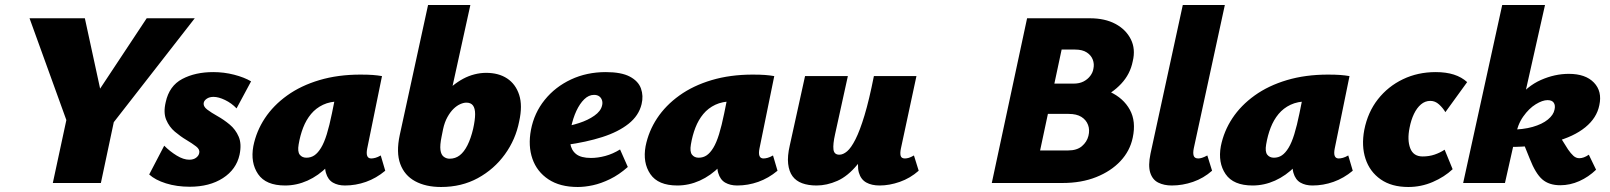

<svg xmlns="http://www.w3.org/2000/svg" viewBox="-20 -731 6431 767"><path d="M412 -214 331 -303 566 -658H758ZM191 0 262 -330H453L383 0ZM255 -224 98 -658H319L396 -303Z M738 15Q686 15 643 1.5Q600 -12 576 -34L636 -149Q659 -126 686 -109.5Q713 -93 736 -93Q753 -93 763.5 -101Q774 -109 776 -120Q779 -134 763.5 -146Q748 -158 724.5 -172Q701 -186 678.5 -205Q656 -224 644 -252.5Q632 -281 642 -323Q656 -388 708 -415.5Q760 -443 832 -443Q875 -443 915.5 -432.5Q956 -422 983 -406L925 -298Q905 -319 879 -331.5Q853 -344 833 -344Q817 -344 806.5 -337Q796 -330 794 -321Q791 -306 807.5 -293.5Q824 -281 849 -267Q874 -253 897.5 -233.5Q921 -214 933.5 -185Q946 -156 937 -113Q924 -54 870.5 -19.5Q817 15 738 15Z M1119 10Q1042 10 1011 -35.5Q980 -81 992 -147Q1004 -207 1038 -258.5Q1072 -310 1127 -349.5Q1182 -389 1256 -411Q1330 -433 1420 -433Q1450 -433 1469.5 -431.5Q1489 -430 1506 -427L1447 -138Q1439 -98 1463 -98Q1470 -98 1479.5 -100.5Q1489 -103 1501 -110L1519 -49Q1483 -19 1442 -4.5Q1401 10 1358 10Q1330 10 1310 -1.5Q1290 -13 1282 -40.5Q1274 -68 1283 -117L1310 -249L1396 -277Q1381 -210 1353.5 -157Q1326 -104 1289 -66.5Q1252 -29 1208.5 -9.5Q1165 10 1119 10ZM1204 -101Q1222 -101 1236 -110.5Q1250 -120 1262.5 -140.5Q1275 -161 1285.5 -195Q1296 -229 1306 -278L1326 -377L1384 -320Q1372 -324 1361 -325Q1350 -326 1338 -326Q1299 -326 1270.5 -312.5Q1242 -299 1222.5 -275.5Q1203 -252 1191 -221Q1179 -190 1173 -154Q1168 -125 1177.5 -113Q1187 -101 1204 -101Z M1742 16Q1681 16 1638.5 -7Q1596 -30 1579 -76Q1562 -122 1577 -192L1690 -711H1859L1788 -388Q1809 -405 1830.5 -416.5Q1852 -428 1875.5 -434Q1899 -440 1922 -440Q1972 -440 2006 -417.5Q2040 -395 2054 -352Q2068 -309 2054 -246Q2040 -174 1997 -114.5Q1954 -55 1889 -19.5Q1824 16 1742 16ZM1744 -185Q1737 -151 1739.5 -132Q1742 -113 1752.5 -105Q1763 -97 1776 -97Q1799 -97 1816.5 -110.5Q1834 -124 1847.5 -151Q1861 -178 1870 -216Q1878 -252 1878 -275Q1878 -298 1869.5 -309.5Q1861 -321 1843 -321Q1832 -321 1818.5 -315Q1805 -309 1792 -296.5Q1779 -284 1767.5 -263.5Q1756 -243 1750 -215Z M2288 16Q2217 16 2171 -14.5Q2125 -45 2107 -96.5Q2089 -148 2101 -212Q2114 -280 2156 -332Q2198 -384 2261 -413.5Q2324 -443 2400 -443Q2462 -443 2496 -425Q2530 -407 2540.5 -377.5Q2551 -348 2543 -315Q2532 -269 2491 -236.5Q2450 -204 2386 -183.5Q2322 -163 2241 -152L2224 -223Q2258 -228 2293.5 -239.5Q2329 -251 2354.5 -269Q2380 -287 2385 -309Q2388 -320 2385 -330Q2382 -340 2374 -346Q2366 -352 2353 -352Q2332 -352 2314 -334.5Q2296 -317 2282.5 -288Q2269 -259 2261 -221Q2254 -186 2258 -158.5Q2262 -131 2281.5 -115.5Q2301 -100 2341 -100Q2368 -100 2398 -108Q2428 -116 2457 -134L2488 -64Q2453 -33 2417 -15.5Q2381 2 2348.5 9Q2316 16 2288 16Z M2686 10Q2609 10 2578 -35.5Q2547 -81 2559 -147Q2571 -207 2605 -258.5Q2639 -310 2694 -349.5Q2749 -389 2823 -411Q2897 -433 2987 -433Q3017 -433 3036.5 -431.5Q3056 -430 3073 -427L3014 -138Q3006 -98 3030 -98Q3037 -98 3046.5 -100.5Q3056 -103 3068 -110L3086 -49Q3050 -19 3009 -4.5Q2968 10 2925 10Q2897 10 2877 -1.5Q2857 -13 2849 -40.5Q2841 -68 2850 -117L2877 -249L2963 -277Q2948 -210 2920.5 -157Q2893 -104 2856 -66.5Q2819 -29 2775.5 -9.5Q2732 10 2686 10ZM2771 -101Q2789 -101 2803 -110.5Q2817 -120 2829.5 -140.5Q2842 -161 2852.5 -195Q2863 -229 2873 -278L2893 -377L2951 -320Q2939 -324 2928 -325Q2917 -326 2905 -326Q2866 -326 2837.5 -312.5Q2809 -299 2789.5 -275.5Q2770 -252 2758 -221Q2746 -190 2740 -154Q2735 -125 2744.5 -113Q2754 -101 2771 -101Z M3242 10Q3209 10 3184.5 1Q3160 -8 3146 -27Q3132 -46 3128.5 -76.5Q3125 -107 3135 -150L3196 -427H3367L3316 -195Q3307 -155 3309.5 -134Q3312 -113 3333 -113Q3348 -113 3364 -126.5Q3380 -140 3397.5 -174.5Q3415 -209 3433.5 -270Q3452 -331 3471 -427H3539Q3513 -293 3479 -207.5Q3445 -122 3406 -74.5Q3367 -27 3325 -8.5Q3283 10 3242 10ZM3494 10Q3462 10 3440.5 -2Q3419 -14 3411 -41.5Q3403 -69 3413 -117L3476 -427H3641L3579 -138Q3575 -119 3578 -108.5Q3581 -98 3595 -98Q3602 -98 3610.5 -100.5Q3619 -103 3631 -110L3650 -49Q3616 -19 3574.5 -4.5Q3533 10 3494 10Z M3942 0 4083 -658H4334Q4394 -658 4436 -635.5Q4478 -613 4497.5 -574Q4517 -535 4505 -486Q4495 -435 4459 -396.5Q4423 -358 4373 -337Q4323 -316 4270 -316L4287 -389Q4360 -389 4414 -364Q4468 -339 4493.5 -292.5Q4519 -246 4505 -181Q4494 -128 4456 -87.5Q4418 -47 4359 -23.5Q4300 0 4225 0ZM4135 -130H4247Q4282 -130 4302 -147Q4322 -164 4328 -188Q4334 -212 4326.5 -232Q4319 -252 4300 -264Q4281 -276 4249 -276H4126L4153 -397H4269Q4292 -397 4308.5 -405.5Q4325 -414 4335.5 -428Q4346 -442 4348 -457Q4352 -475 4345.5 -492.5Q4339 -510 4321.5 -521.5Q4304 -533 4275 -533H4221Z M4661 10Q4630 10 4607 -1.5Q4584 -13 4575 -41Q4566 -69 4576 -117L4705 -711H4873L4749 -139Q4745 -120 4748.5 -109Q4752 -98 4767 -98Q4773 -98 4781.5 -100.5Q4790 -103 4803 -110L4822 -49Q4788 -19 4746 -4.5Q4704 10 4661 10Z M4984 10Q4907 10 4876 -35.5Q4845 -81 4857 -147Q4869 -207 4903 -258.5Q4937 -310 4992 -349.5Q5047 -389 5121 -411Q5195 -433 5285 -433Q5315 -433 5334.5 -431.5Q5354 -430 5371 -427L5312 -138Q5304 -98 5328 -98Q5335 -98 5344.5 -100.5Q5354 -103 5366 -110L5384 -49Q5348 -19 5307 -4.5Q5266 10 5223 10Q5195 10 5175 -1.5Q5155 -13 5147 -40.5Q5139 -68 5148 -117L5175 -249L5261 -277Q5246 -210 5218.5 -157Q5191 -104 5154 -66.5Q5117 -29 5073.5 -9.5Q5030 10 4984 10ZM5069 -101Q5087 -101 5101 -110.5Q5115 -120 5127.5 -140.5Q5140 -161 5150.5 -195Q5161 -229 5171 -278L5191 -377L5249 -320Q5237 -324 5226 -325Q5215 -326 5203 -326Q5164 -326 5135.5 -312.5Q5107 -299 5087.5 -275.5Q5068 -252 5056 -221Q5044 -190 5038 -154Q5033 -125 5042.5 -113Q5052 -101 5069 -101Z M5606 16Q5539 16 5495.5 -14.5Q5452 -45 5435 -96.5Q5418 -148 5430 -212Q5444 -283 5484.5 -334.5Q5525 -386 5584.5 -414.5Q5644 -443 5715 -443Q5757 -443 5788 -433Q5819 -423 5841 -403L5754 -283Q5744 -300 5728.5 -314Q5713 -328 5694 -328Q5673 -328 5656.5 -314Q5640 -300 5628.5 -276Q5617 -252 5611 -221Q5601 -172 5613.5 -139Q5626 -106 5663 -106Q5689 -106 5711 -113.5Q5733 -121 5751 -133L5783 -55Q5750 -24 5703.5 -4Q5657 16 5606 16Z M5825 0 5981 -711H6152L5992 0ZM6213 9Q6168 9 6141 -14.5Q6114 -38 6091 -97L6055 -186L6200 -204L6244 -134Q6255 -118 6265.5 -108.5Q6276 -99 6289 -99Q6298 -99 6307.5 -102.5Q6317 -106 6327 -113L6356 -53Q6326 -24 6289 -7.5Q6252 9 6213 9ZM6010 -144V-213Q6064 -213 6102.5 -224Q6141 -235 6163.5 -253.5Q6186 -272 6190 -293Q6194 -310 6187 -320.5Q6180 -331 6162 -331Q6142 -331 6115 -314.5Q6088 -298 6065 -265.5Q6042 -233 6033 -183H5978Q5995 -276 6037.5 -331.5Q6080 -387 6135.5 -411.5Q6191 -436 6247 -436Q6314 -436 6347.5 -401Q6381 -366 6369 -311Q6359 -260 6313 -222.5Q6267 -185 6190 -164.5Q6113 -144 6010 -144Z"/></svg>

Font: Ysabeau Black
Style: Italic
Weight: 900
Italic angle: -12°
Version: Version 2.000;gftools[0.9.27.dev2+g8671c4b]